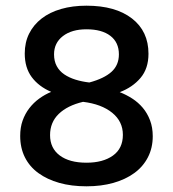

<svg xmlns="http://www.w3.org/2000/svg" viewBox="-20 -641 607 675"><path d="M51 -163Q51 -193 59.5 -217Q68 -241 83 -260.5Q98 -280 118 -294.5Q138 -309 160 -318Q116 -337 91.5 -370Q67 -403 67 -453Q67 -492 82.5 -523Q98 -554 126.5 -576Q155 -598 195 -609.5Q235 -621 284 -621Q386 -621 444 -576Q502 -531 502 -452Q502 -400 474 -367Q446 -334 401 -317Q424 -308 445 -294.5Q466 -281 482 -262Q498 -243 507.5 -218Q517 -193 517 -162Q517 -121 500 -88Q483 -55 452 -32.5Q421 -10 378.5 2Q336 14 284 14Q231 14 188.5 2Q146 -10 115 -32.5Q84 -55 67.5 -88Q51 -121 51 -163ZM412 -167Q412 -214 374.5 -244.5Q337 -275 272 -283Q217 -270 186.5 -240.5Q156 -211 156 -166Q156 -120 190 -94.5Q224 -69 284 -69Q342 -69 377 -94Q412 -119 412 -167ZM170 -450Q170 -426 179.5 -408.5Q189 -391 206 -379.5Q223 -368 245.5 -361Q268 -354 294 -351Q346 -365 372 -388.5Q398 -412 398 -450Q398 -492 368 -515Q338 -538 284 -538Q232 -538 201 -514Q170 -490 170 -450Z"/></svg>

Font: Baloo 2 Medium
Style: Regular
Weight: 500
Designer: Sarang Kulkarni and Ek Type
Foundry: Ek Type
Version: Version 1.640;hotconv 1.0.111;makeotfexe 2.5.65597; ttfautoh